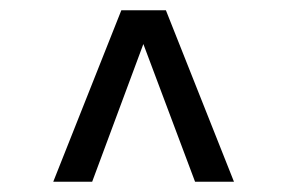

<svg xmlns="http://www.w3.org/2000/svg" viewBox="-20 -706 561 375"><path d="M84 -351 217 -686H304L437 -351H361L260 -620L160 -351Z"/></svg>

Font: Archivo Condensed
Style: Regular
Weight: 400
Width: 3
Designer: Hector Gatti
Foundry: Omnibus-Type
Version: Version 2.001; ttfautohint (v1.8.3)